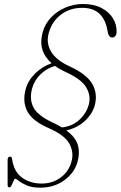

<svg xmlns="http://www.w3.org/2000/svg" viewBox="-20 -732 586 932"><path d="M175.5 179Q135 179 110 168Q85 157 71.8 146.2Q58.5 135.5 53.5 135.5Q50.5 135.5 46 146Q41.5 156.5 36.5 167Q31.5 177.5 26 177.5Q17.5 177.5 17 168V44.5Q17 30.5 26.5 28.5Q36.5 27 38.5 38.5Q46.5 100.5 86.5 129.8Q126.5 159 182 159Q234 159 273.5 130.5Q313 102 326.5 54Q340 7.5 316.5 -34.8Q293 -77 215.5 -110.5Q136.5 -145 112.2 -192.5Q88 -240 105 -300.5Q117 -342.5 151 -375.8Q185 -409 230.5 -425Q161.5 -486 187.5 -576.5Q198.5 -616.5 227.8 -647.2Q257 -678 297.5 -695.2Q338 -712.5 383 -712.5Q436 -712.5 472.8 -693.2Q509.5 -674 528.2 -643Q547 -612 546 -577.5Q546 -565 540 -557.5Q534 -550 526 -550Q516.5 -550 511.5 -556Q506.5 -562 504.5 -570L499.5 -594.5Q477.5 -694 379 -694Q320 -694 276.5 -661.5Q233 -629 217 -573Q203 -525 227.2 -482.8Q251.5 -440.5 316.5 -410.5Q401 -372 428 -324.5Q455 -277 440 -220.5Q427.5 -176.5 390 -143.2Q352.5 -110 302 -99Q348 -65 358.2 -26.8Q368.5 11.5 356 55Q341 107.5 291.8 143.2Q242.5 179 175.5 179ZM237 -136.5Q261 -125.5 280.5 -113.5Q329.5 -118.5 363.8 -149.2Q398 -180 410 -221Q423 -264 400 -305.5Q377 -347 297.5 -383Q269 -396 247 -412Q206.5 -400.5 176.2 -370.8Q146 -341 135.5 -301.5Q122 -250.5 142.2 -210.8Q162.5 -171 237 -136.5Z"/></svg>

Font: Fraunces 72pt Soft Thin
Style: Italic
Weight: 100
Italic angle: -16°
Version: Version 1.000;[0bf87f6ff]